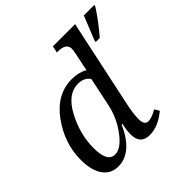

<svg xmlns="http://www.w3.org/2000/svg" viewBox="-192 -938 1125 1125"><g transform="rotate(-45 370.5 -375.0)"><path d="M365.2 -150.9H358.9Q287.1 9.8 171.9 9.8Q110.8 9.8 76.9 -38.3Q43 -86.4 43 -172.9Q43 -310.5 128.7 -428.2Q214.4 -545.9 340.8 -545.9Q397 -545.9 439 -522Q446.8 -567.9 450.2 -578.1L460 -626Q466.8 -659.7 466.8 -670.9Q466.8 -717.8 397 -717.8H389.2L397.9 -759.8H582L465.8 -214.8Q451.2 -146 451.2 -104Q451.2 -53.2 483.9 -53.2Q512.2 -53.2 556.2 -79.1L574.2 -49.8Q502.4 9.8 433.1 9.8Q355 9.8 355 -73.2Q355 -105 365.2 -150.9ZM421.9 -464.8Q398.9 -501 346.2 -501Q260.7 -501 202.9 -392.3Q145 -283.7 145 -168.9Q145 -53.2 208 -53.2Q257.8 -53.2 312.5 -127Q367.2 -200.7 384.8 -288.1ZM595.2 -612.8 654.3 -759.8H741.2L739.3 -750Q694.3 -678.7 627 -600.1H593.3Z"/></g></svg>

Font: Droid Serif
Style: Italic
Weight: 400
Italic angle: -12°
Designer: Monotype Design team
Foundry: Monotype Imaging Inc.
Version: Version 1.03